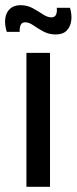

<svg xmlns="http://www.w3.org/2000/svg" viewBox="-29 -721 296 741"><path d="M73 0V-517H164V0ZM186 -588Q160 -588 138.5 -599.5Q117 -611 100 -623Q83 -635 68 -635Q55 -635 50.5 -624Q46 -613 47 -598H-3Q-12 -628 -8.5 -651Q-5 -674 10 -687.5Q25 -701 50 -701Q76 -701 97 -689.5Q118 -678 136 -666Q154 -654 169 -654Q183 -654 187.5 -665Q192 -676 190 -691H241Q249 -665 246 -641.5Q243 -618 228.5 -603Q214 -588 186 -588Z"/></svg>

Font: Bricolage Grotesque 28pt
Style: Regular
Weight: 400
Version: Version 1.001;gftools[0.9.33.dev8+g029e19f]